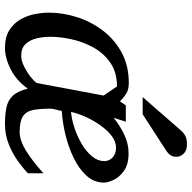

<svg xmlns="http://www.w3.org/2000/svg" viewBox="-20 -752 784 785"><g transform="rotate(90 372.5 -360.0)"><path d="M176.8 12.2Q132.8 12.2 104.5 -5.4Q76.2 -22.9 60.3 -50.5Q44.4 -78.1 38.3 -109.1Q32.2 -140.1 32.2 -167Q32.2 -225.1 50.8 -283Q69.3 -340.8 106 -388.7Q142.6 -436.5 196 -465.3Q249.5 -494.1 319.8 -494.1Q347.7 -494.1 364.5 -482.9Q381.3 -471.7 395 -458L411.1 -481.9H478Q475.1 -474.1 470.5 -458.3Q465.8 -442.4 461.9 -432.1Q494.1 -458 531.2 -475.6Q568.4 -493.2 606.9 -493.2Q653.3 -493.2 679.4 -474.1Q705.6 -455.1 716.3 -431.4Q727.1 -407.7 727.1 -393.1Q727.1 -352.1 698.7 -321Q670.4 -290 625.2 -268.3Q580.1 -246.6 529.5 -234.6Q479 -222.7 434.1 -220.2Q432.6 -210.4 428.7 -196.8Q424.8 -183.1 424.8 -173.8Q424.8 -129.9 430.4 -102.1Q436 -74.2 456.3 -61Q476.6 -47.9 520 -47.9Q553.7 -47.9 594.5 -72.5Q635.3 -97.2 689 -145V-82Q670.9 -64 640.9 -42Q610.8 -20 571.8 -3.9Q532.7 12.2 486.8 12.2Q448.2 12.2 419.4 6.1Q390.6 0 371.8 -20Q353 -40 342.8 -81.1Q310.1 -34.7 263.7 -11.2Q217.3 12.2 176.8 12.2ZM208 -54.2Q227.5 -54.2 250 -64.9Q272.5 -75.7 291.7 -90.3Q311 -105 319.8 -117.2L371.1 -391.1L334 -445.8Q276.9 -445.8 237.8 -419.2Q198.7 -392.6 175.3 -350.6Q151.9 -308.6 141.4 -261.5Q130.9 -214.4 130.9 -172.9Q130.9 -145 137.2 -117.7Q143.6 -90.3 160.4 -72.3Q177.2 -54.2 208 -54.2ZM438 -257.8Q469.7 -260.7 504.9 -272.5Q540 -284.2 570.6 -302.5Q601.1 -320.8 620.1 -344.2Q639.2 -367.7 639.2 -394Q639.2 -413.6 624.5 -427.7Q609.9 -441.9 584 -441.9Q559.6 -441.9 536.4 -424.3Q513.2 -406.7 493.2 -378.4Q473.1 -350.1 458.7 -318.4Q444.3 -286.6 438 -257.8ZM621.6 -689Q621.6 -674.8 615.2 -665Q608.9 -655.3 597.7 -647.9L447.8 -550.8H377.4L513.7 -707Q523.4 -718.3 535.9 -725.1Q548.3 -731.9 570.8 -731.9Q596.7 -731.9 609.1 -718Q621.6 -704.1 621.6 -689Z"/></g></svg>

Font: Charis
Style: Italic
Weight: 400
Italic angle: -11°
Designer: Walt Agee, Miriam Martin, Annie Olsen, Victor Gaultney, Lorna Priest, Alan Ward, Bob Hallissy, Martin Hosken, Sharon Cor
Foundry: SIL Global
Version: Version 7.000